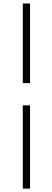

<svg xmlns="http://www.w3.org/2000/svg" viewBox="-20 -826 304 1114"><path d="M112.3 268.6V-214.8H154.3V268.6ZM154.3 -343.8H112.3V-805.7H154.3Z"/></svg>

Font: GenYoMin TW TTF ExtraLight
Style: Regular
Weight: 250
Version: Version 1.300